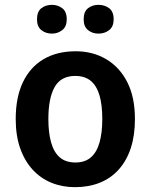

<svg xmlns="http://www.w3.org/2000/svg" viewBox="-20 -764 622 794"><path d="M538 -272Q538 -204 521 -152Q504 -100 471.5 -63.5Q439 -27 393 -8.5Q347 10 290 10Q237 10 192 -8.5Q147 -27 114 -63.5Q81 -100 63 -152Q45 -204 45 -272Q45 -362 75 -424.5Q105 -487 160.5 -519.5Q216 -552 293 -552Q364 -552 419.5 -519Q475 -486 506.5 -424Q538 -362 538 -272ZM180 -272Q180 -215 191.5 -174.5Q203 -134 227.5 -113Q252 -92 292 -92Q331 -92 355.5 -113Q380 -134 391.5 -174.5Q403 -215 403 -272Q403 -330 391.5 -369.5Q380 -409 355.5 -429.5Q331 -450 291 -450Q232 -450 206 -404Q180 -358 180 -272ZM133 -684Q133 -716 151 -730Q169 -744 195 -744Q219 -744 237.5 -730Q256 -716 256 -684Q256 -654 237.5 -639.5Q219 -625 195 -625Q169 -625 151 -639.5Q133 -654 133 -684ZM326 -684Q326 -716 344 -730Q362 -744 387 -744Q413 -744 431.5 -730Q450 -716 450 -684Q450 -654 431.5 -639.5Q413 -625 387 -625Q362 -625 344 -639.5Q326 -654 326 -684Z"/></svg>

Font: Noto Sans Display SemiBold
Style: Regular
Weight: 600
Designer: Monotype Design Team
Foundry: Monotype Imaging Inc.
Version: Version 2.003